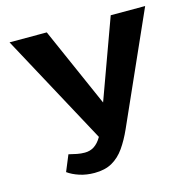

<svg xmlns="http://www.w3.org/2000/svg" viewBox="-100 -757 863 867"><g transform="rotate(-15 331.5 -323.5)"><path d="M238 11Q200 11 168 0.5Q136 -10 114 -26L145 -101Q165 -96 183 -92.5Q201 -89 219 -89Q244 -89 263 -101.5Q282 -114 296.5 -138.5Q311 -163 325 -199L492 -658H653L424 -144Q403 -97 378.5 -62Q354 -27 320.5 -8Q287 11 238 11ZM313 -114 19 -658H193L398 -193Z"/></g></svg>

Font: Ysabeau SC ExtraBold
Style: Regular
Weight: 800
Designer: Christian Thalmann (Catharsis Fonts)
Version: Version 2.001;gftools[0.9.30]; featfreeze: smcp